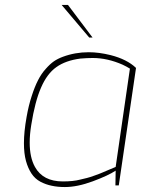

<svg xmlns="http://www.w3.org/2000/svg" viewBox="-20 -756 585 783"><path d="M357.4 -603H343.8L231.4 -735.8H257.3ZM236.3 -16.1Q278.8 -16.1 306.2 -23.4Q316.9 -26.4 335 -30.3Q345.2 -32.7 366.7 -40.5Q375.5 -43.9 382.8 -46.4Q384.8 -47.4 386.7 -47.9Q395 -50.8 398.4 -52.7Q406.2 -55.7 423.8 -63.5Q449.7 -74.7 451.7 -75.2L509.8 -476.1Q496.6 -484.4 480 -492.2Q418 -519.5 357.9 -519.5Q335.4 -519.5 307.6 -517.1Q247.6 -509.3 210 -482.4Q171.9 -455.6 147.5 -398.9Q122.6 -342.3 107.4 -246.1Q101.1 -207.5 101.1 -174.3Q101.1 -113.8 122.6 -75.2Q155.3 -16.1 236.3 -16.1ZM244.6 6.8Q214.8 6.8 190.9 1.5Q166.5 -3.4 144.5 -15.1Q122.6 -26.9 108.4 -48.3Q94.2 -69.8 85.9 -99.6Q77.6 -130.4 77.6 -171.9Q77.6 -218.8 88.4 -278.8Q96.7 -326.2 109.4 -364.7Q121.6 -402.8 135.3 -429.2Q148.4 -455.1 166.5 -475.1Q184.1 -495.1 199.7 -505.9Q215.3 -516.6 236.3 -524.4Q286.1 -543 341.8 -543Q383.8 -543 431.2 -531.2Q498 -514.2 534.7 -479L464.4 0H450.7L451.7 -60.1Q421.4 -40 358.4 -16.6Q295.4 6.8 244.6 6.8Z"/></svg>

Font: Squarion Thin
Style: Italic
Weight: 100
Designer: Natanael Gama
Version: Version 1.00;September 12, 2019;FontCreator 11.5.0.2425 64-b